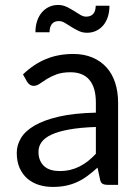

<svg xmlns="http://www.w3.org/2000/svg" viewBox="-20 -728 547 756"><path d="M445 0H405.5Q392.5 0 384.5 -4Q376.5 -8 374 -21L364 -68Q344 -50 325 -35.8Q306 -21.5 285 -11.8Q264 -2 240.2 3Q216.5 8 187.5 8Q158 8 132.2 -0.2Q106.5 -8.5 87.5 -25Q68.5 -41.5 57.2 -66.8Q46 -92 46 -126.5Q46 -156.5 62.5 -184.2Q79 -212 115.8 -233.5Q152.5 -255 212 -268.8Q271.5 -282.5 357.5 -284.5V-324Q357.5 -383 332.2 -413.2Q307 -443.5 257.5 -443.5Q225 -443.5 202.8 -435.2Q180.5 -427 164.2 -416.8Q148 -406.5 136.2 -398.2Q124.5 -390 113 -390Q104 -390 97.2 -394.8Q90.5 -399.5 86.5 -406.5L70.5 -435Q112.5 -475.5 161 -495.5Q209.5 -515.5 268.5 -515.5Q311 -515.5 344 -501.5Q377 -487.5 399.5 -462.5Q422 -437.5 433.5 -402Q445 -366.5 445 -324ZM214 -54.5Q237.5 -54.5 257 -59.2Q276.5 -64 293.8 -72.8Q311 -81.5 326.8 -94Q342.5 -106.5 357.5 -122.5V-228Q296 -226 253 -218.2Q210 -210.5 183 -198Q156 -185.5 143.8 -168.5Q131.5 -151.5 131.5 -130.5Q131.5 -110.5 138 -96Q144.5 -81.5 155.5 -72.2Q166.5 -63 181.5 -58.8Q196.5 -54.5 214 -54.5ZM319 -662.5Q337 -662.5 346.8 -673Q356.5 -683.5 357 -705.5H411Q411 -682 404.8 -662.2Q398.5 -642.5 386.8 -628.5Q375 -614.5 358.8 -606.8Q342.5 -599 322.5 -599Q305 -599 289.8 -606.2Q274.5 -613.5 261 -622Q247.5 -630.5 235.5 -637.8Q223.5 -645 212 -645Q176 -645 175 -601H119.5Q119.5 -625 126 -644.8Q132.5 -664.5 144.5 -678.8Q156.5 -693 173 -700.8Q189.5 -708.5 209 -708.5Q226.5 -708.5 241.8 -701.2Q257 -694 270.5 -685.5Q284 -677 295.8 -669.8Q307.5 -662.5 319 -662.5Z"/></svg>

Font: Lato TR
Style: Regular
Weight: 400
Designer: Lukasz Dziedzic
Foundry: tyPoland Lukasz Dziedzic
Version: Version 1.104 2013